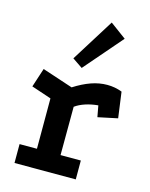

<svg xmlns="http://www.w3.org/2000/svg" viewBox="-113 -823 701 896"><g transform="rotate(15 237.0 -375.0)"><path d="M211.2 -409.8Q252.8 -436.5 292 -450.4Q331.2 -464.2 369.8 -464.2Q407.2 -464.2 441.5 -451L458.5 -326.5L363.5 -306.5L353.5 -361Q320.2 -358 291.9 -348.6Q263.5 -339.2 244 -324.8L243.2 -91.2H341.2V0H45.2V-91.2H129.2V-334.5L33.2 -366.8L63.2 -458.8ZM314 -750.5 391.8 -693 233.2 -509.5 184.2 -542.8Z"/></g></svg>

Font: Podkova VF Beta
Style: Regular
Weight: 400
Designer: Ilya Yudin
Foundry: Cyreal (www.cyreal.org)
Version: Version 2.100